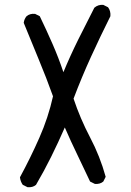

<svg xmlns="http://www.w3.org/2000/svg" viewBox="-20 -780 540 794"><path d="M93.8 -5.9 74.2 -15.6Q64.5 -29.3 62.5 -46.9Q105.5 -126 142.6 -210Q179.7 -293.9 199.2 -381.8Q171.9 -458 140.6 -533.2Q109.4 -608.4 78.1 -685.5Q80.1 -701.2 89.8 -712.9Q103.5 -724.6 125 -722.7L144.5 -712.9Q171.9 -656.2 197.3 -598.1Q222.7 -540 242.2 -481.4Q270.5 -549.8 303.7 -616.7Q336.9 -683.6 370.1 -748Q385.7 -761.7 407.2 -759.8L426.8 -750Q438.5 -734.4 436.5 -712.9Q395.5 -630.9 356.4 -545.4Q317.4 -460 284.2 -372.1Q311.5 -290 352.5 -211.9Q393.6 -133.8 417 -48.8L407.2 -29.3Q393.6 -17.6 372.1 -19.5L352.5 -29.3Q327.1 -84 299.8 -140.1Q272.5 -196.3 248 -252.9Q220.7 -190.4 191.4 -131.3Q162.1 -72.3 128.9 -15.6Q115.2 -3.9 93.8 -5.9Z"/></svg>

Font: NaikaiFont
Style: Regular-Lite
Weight: 400
Version: Version 1.67